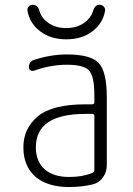

<svg xmlns="http://www.w3.org/2000/svg" viewBox="-20 -752 540 782"><path d="M328.1 -288.1Q126 -288.1 126 -152.3Q126 -94.7 161.6 -63Q197.3 -31.2 261.7 -31.2Q316.4 -31.2 356.4 -47.9Q364.3 -50.8 364.3 -59.6V-279.3Q364.3 -288.1 355.5 -288.1ZM261.7 9.8Q172.9 9.8 124 -32.7Q75.2 -75.2 75.2 -152.3Q75.2 -228.5 133.8 -277.8Q192.4 -327.1 328.1 -327.1H355.5Q364.3 -327.1 364.3 -335.9V-365.2Q364.3 -441.4 342.8 -464.8Q321.3 -488.3 252 -488.3Q186.5 -488.3 118.2 -463.9Q110.4 -461.9 104 -465.8Q97.7 -469.7 97.7 -477.5Q97.7 -502 118.2 -507.8Q186.5 -530.3 252 -530.3Q348.6 -530.3 381.8 -495.6Q415 -460.9 415 -355.5V-79.1Q415 -51.8 399.9 -30.3Q384.8 -8.8 361.3 -2Q315.4 9.8 261.7 9.8ZM385.7 -732.4Q395.5 -732.4 402.3 -725.6Q409.2 -718.8 408.2 -709Q399.4 -657.2 356.4 -624.5Q313.5 -591.8 250 -591.8Q186.5 -591.8 143.6 -624.5Q100.6 -657.2 91.8 -709Q90.8 -718.8 97.2 -725.6Q103.5 -732.4 114.3 -732.4Q133.8 -732.4 140.6 -708Q149.4 -676.8 179.2 -657.2Q209 -637.7 250 -637.7Q291 -637.7 320.3 -657.2Q349.6 -676.8 359.4 -708Q366.2 -732.4 385.7 -732.4Z"/></svg>

Font: Rounded-X Mgen+ 1mn light
Style: Regular
Weight: 200
Designer: [Source Han Sans]
Ryoko NISHIZUKA  (kana & ideographs); Paul D. Hunt (Latin, Greek & Cyrillic); Wenlong ZHANG  (bopomofo
Version: Version 1.059.20150602